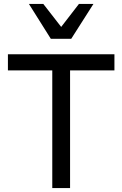

<svg xmlns="http://www.w3.org/2000/svg" viewBox="-20 -950 618 970"><path d="M334 -594.2V0H244.1V-594.2H20V-675.8H558.1V-594.2ZM339.8 -753.9H236.8L126 -930.2H198.7L289.1 -814L378.9 -930.2H452.1Z"/></svg>

Font: ClearSansRegular
Style: Regular
Weight: 400
Foundry: Intel Corporation
Version: Version 1.00